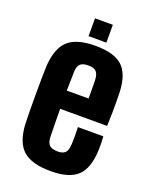

<svg xmlns="http://www.w3.org/2000/svg" viewBox="-139 -805 707 891"><g transform="rotate(20 215.0 -359.5)"><path d="M221.5 9Q128 9 85.2 -29Q42.5 -67 37.5 -154.5Q36.5 -177.5 36 -215.8Q35.5 -254 35.5 -297.5Q35.5 -341 36 -380.2Q36.5 -419.5 37.5 -443.5Q43.5 -533 85.8 -571Q128 -609 220 -609Q311.5 -609 352.8 -571.8Q394 -534.5 398 -448.5Q398.5 -436.5 398.8 -408.2Q399 -380 398.8 -345Q398.5 -310 397 -278H165Q165 -243.5 165.8 -209.2Q166.5 -175 167 -141Q168 -112 180.5 -100Q193 -88 221.5 -88Q247.5 -88 258.8 -100Q270 -112 271.5 -141Q272.5 -155 272.5 -177.2Q272.5 -199.5 271.5 -226.5H397Q398 -217 398.5 -194.5Q399 -172 398 -154.5Q394 -67 353.2 -29Q312.5 9 221.5 9ZM165 -368H272.5Q272.5 -389.5 272.5 -409.2Q272.5 -429 272.2 -443.2Q272 -457.5 271.5 -463Q270 -489 258.2 -500.5Q246.5 -512 220 -512Q192 -512 180 -500.5Q168 -489 167 -463Q166.5 -438.5 166 -415Q165.5 -391.5 165 -368ZM173.5 -640V-728H261.5V-640Z"/></g></svg>

Font: Big Shoulders Display Thin ExtraBold
Style: Regular
Weight: 800
Version: Version 2.002